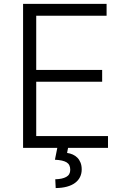

<svg xmlns="http://www.w3.org/2000/svg" viewBox="-20 -747 633 970"><path d="M518.5 -727.3V-667.6H163V-393.8H496.1V-334.2H163V-59.7H525.6V0H323.9L318.9 25.6Q334.2 27.7 347.7 33.7Q361.2 39.8 371.1 49.9Q381 60 386.9 74.8Q392.8 89.5 392.8 109Q392.8 130.3 384.2 147.5Q375.7 164.8 359.2 177Q342.7 189.3 318.2 196Q293.7 202.8 261.4 203.1L259.2 158.7Q294.4 158 314.6 146.8Q334.9 135.7 334.9 110.8Q334.9 84.2 316.2 73Q297.6 61.8 257.5 60L269.5 0H96.6V-727.3Z"/></svg>

Font: Inter P Light
Style: Regular
Weight: 300
Designer: Rasmus Andersson
Foundry: rsms
Version: Version 3.018;git-588b23468